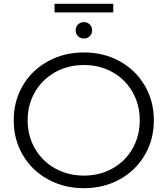

<svg xmlns="http://www.w3.org/2000/svg" viewBox="-20 -981 879 1007"><path d="M52 -350Q52 -451 99.5 -532Q147 -613 231.5 -659.5Q316 -706 420 -706Q524 -706 607.5 -660Q691 -614 739 -532.5Q787 -451 787 -350Q787 -249 739 -167.5Q691 -86 607.5 -40Q524 6 420 6Q316 6 231.5 -40.5Q147 -87 99.5 -168Q52 -249 52 -350ZM713 -350Q713 -432 675 -498.5Q637 -565 570 -602.5Q503 -640 420 -640Q337 -640 269.5 -602.5Q202 -565 163.5 -498.5Q125 -432 125 -350Q125 -268 163.5 -201.5Q202 -135 269.5 -97.5Q337 -60 420 -60Q503 -60 570 -97.5Q637 -135 675 -201.5Q713 -268 713 -350ZM377 -822Q377 -841 389.5 -853Q402 -865 420 -865Q438 -865 450.5 -853Q463 -841 463 -822Q463 -803 450.5 -791Q438 -779 420 -779Q402 -779 389.5 -791Q377 -803 377 -822ZM266 -961H574V-916H266Z"/></svg>

Font: Montserrat-Regular
Style: Regular
Weight: 400
Version: Version 7.200